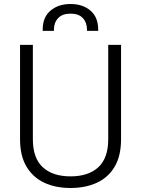

<svg xmlns="http://www.w3.org/2000/svg" viewBox="-20 -924 704 958"><path d="M332 14Q257 14 200.5 -12.5Q144 -39 112 -93Q80 -147 80 -229V-700H144V-229Q144 -135 193.5 -89.5Q243 -44 332 -44Q421 -44 470.5 -89.5Q520 -135 520 -229V-700H584V-229Q584 -147 552.5 -93Q521 -39 464 -12.5Q407 14 332 14ZM249 -770H193V-776Q193 -838 232 -871Q271 -904 332 -904Q393 -904 431.5 -871Q470 -838 470 -776V-770H414V-776Q414 -811 393.5 -833.5Q373 -856 332 -856Q291 -856 270 -833.5Q249 -811 249 -776Z"/></svg>

Font: Space Grotesk Variable Light
Style: Regular
Weight: 300
Designer: Florian Karsten
Foundry: Florian Karsten
Version: Version 2.000